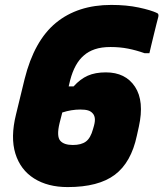

<svg xmlns="http://www.w3.org/2000/svg" viewBox="-20 -740 664 780"><path d="M432 -720Q494 -720 543.5 -709.5Q593 -699 618 -687Q626 -684 623 -671Q621 -664 616 -644Q611 -624 605 -599.5Q599 -575 594 -554Q589 -533 587 -524H567Q533 -536 500 -542.5Q467 -549 429 -549Q392 -549 365.5 -540Q339 -531 321 -515Q283 -483 265 -414L259 -389H279Q306 -419 336.5 -432.5Q367 -446 410 -446Q490 -446 528.5 -387.5Q567 -329 544 -225L536 -189Q513 -80 446.5 -30Q380 20 255 20Q174 20 118.5 -15Q63 -50 42.5 -116Q22 -182 45 -275L80 -419Q119 -575 207.5 -647.5Q296 -720 432 -720ZM225 -168Q240 -151 276 -151Q310 -151 329 -165Q348 -179 358 -216L362 -230Q367 -249 365 -261Q363 -273 356 -280Q349 -288 337.5 -291.5Q326 -295 306 -295Q270 -295 233 -283L222 -240Q209 -186 225 -168Z"/></svg>

Font: Recursive Sn Lnr St Blk
Style: Italic
Weight: 900
Italic angle: -15°
Version: Version 1.079;hotconv 1.0.112;makeotfexe 2.5.65598; ttfautoh